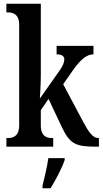

<svg xmlns="http://www.w3.org/2000/svg" viewBox="-20 -780 546 1021"><path d="M14 0H263V-46H255C230 -46 197 -54 197 -113V-194L238 -254L309 -104C352 -14 381 0 494 0H506V-46H502C474 -46 452 -77 423 -131L316 -332L364 -401C405 -460 439 -491 477 -491V-536H281V-491C307 -491 322 -482 322 -465C322 -453 318 -433 292 -398L192 -256C193 -264 197 -341 197 -376V-760H14V-714H23C48 -714 82 -705 82 -649V-115C82 -55 49 -46 23 -46H14ZM206 208V221H249C275 179 310 113 324 71V61H237C231 108 216 165 206 208Z"/></svg>

Font: Noto Serif Lao ExtraCondensed SemiBold
Style: Regular
Weight: 600
Width: 2
Designer: Monotype Design Team
Foundry: Monotype Imaging Inc.
Version: Version 2.003